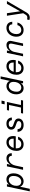

<svg xmlns="http://www.w3.org/2000/svg" viewBox="2589 -3373 987 6235"><g transform="rotate(-90 3082.5 -255.5)"><path d="M311 18Q253 18 205 -11.5Q157 -41 135 -95L69 218H-15L143 -524H220L205 -454Q237 -494 278.5 -517Q320 -540 372 -540Q465 -540 518 -478.5Q571 -417 571 -307Q571 -238 551 -179Q531 -120 495 -75.5Q459 -31 412 -6.5Q365 18 311 18ZM357 -464Q305 -464 261.5 -430.5Q218 -397 192 -340.5Q166 -284 166 -214Q166 -134 205 -96Q244 -58 302 -58Q355 -58 396.5 -90Q438 -122 462 -178.5Q486 -235 486 -310Q486 -387 451 -425.5Q416 -464 357 -464Z M686 0 798 -524H875L850 -405Q879 -460 934 -499.5Q989 -539 1058 -539Q1141 -539 1184 -490.5Q1227 -442 1224 -366H1141Q1140 -418 1111.5 -442Q1083 -466 1038 -466Q992 -466 948 -440Q904 -414 870.5 -364.5Q837 -315 822 -244L770 0Z M1759 -162Q1729 -72 1661.5 -27Q1594 18 1513 18Q1448 18 1400 -10.5Q1352 -39 1326 -90Q1300 -141 1300 -209Q1300 -305 1336 -380Q1372 -455 1435.5 -497.5Q1499 -540 1581 -540Q1639 -540 1684.5 -515Q1730 -490 1756 -443Q1782 -396 1782 -329Q1782 -304 1780 -282Q1778 -260 1773 -237H1384Q1383 -222 1383 -207Q1383 -139 1418 -98.5Q1453 -58 1523 -58Q1573 -58 1611 -83.5Q1649 -109 1671 -162ZM1577 -464Q1508 -464 1461.5 -419.5Q1415 -375 1396 -305H1698Q1702 -378 1671 -421Q1640 -464 1577 -464Z M2384 -364H2298Q2291 -415 2262 -440.5Q2233 -466 2180 -466Q2127 -466 2100.5 -444.5Q2074 -423 2074 -389Q2074 -364 2091 -347Q2108 -330 2139 -319L2249 -279Q2302 -260 2327 -228Q2352 -196 2352 -147Q2352 -99 2325.5 -61.5Q2299 -24 2252.5 -3Q2206 18 2144 18Q2038 18 1979 -36.5Q1920 -91 1919 -179H2005Q2013 -56 2152 -56Q2206 -56 2237 -80Q2268 -104 2268 -141Q2268 -170 2250 -185Q2232 -200 2191 -214L2093 -249Q1990 -285 1990 -382Q1990 -454 2044 -497Q2098 -540 2187 -540Q2275 -540 2327.5 -492Q2380 -444 2384 -364Z M2812 -599 2833 -699H2933L2912 -599ZM2887 -524 2790 -68H2951L2936 0H2513L2528 -68H2708L2790 -456H2610L2625 -524Z M3491 0 3506 -68Q3473 -29 3430 -5.5Q3387 18 3340 18Q3250 18 3193.5 -45.5Q3137 -109 3137 -221Q3137 -290 3158 -348Q3179 -406 3216 -449.5Q3253 -493 3301 -516.5Q3349 -540 3403 -540Q3464 -540 3510 -510.5Q3556 -481 3574 -428L3637 -729H3720L3565 0ZM3359 -58Q3412 -58 3453 -92Q3494 -126 3517.5 -182Q3541 -238 3541 -305Q3541 -391 3501.5 -427.5Q3462 -464 3405 -464Q3353 -464 3311.5 -431Q3270 -398 3246 -340.5Q3222 -283 3222 -208Q3222 -132 3261 -95Q3300 -58 3359 -58Z M4231 -162Q4201 -72 4133.5 -27Q4066 18 3985 18Q3920 18 3872 -10.5Q3824 -39 3798 -90Q3772 -141 3772 -209Q3772 -305 3808 -380Q3844 -455 3907.5 -497.5Q3971 -540 4053 -540Q4111 -540 4156.5 -515Q4202 -490 4228 -443Q4254 -396 4254 -329Q4254 -304 4252 -282Q4250 -260 4245 -237H3856Q3855 -222 3855 -207Q3855 -139 3890 -98.5Q3925 -58 3995 -58Q4045 -58 4083 -83.5Q4121 -109 4143 -162ZM4049 -464Q3980 -464 3933.5 -419.5Q3887 -375 3868 -305H4170Q4174 -378 4143 -421Q4112 -464 4049 -464Z M4371 0 4483 -524H4560L4539 -428Q4576 -477 4623 -508Q4670 -539 4735 -539Q4809 -539 4846.5 -494.5Q4884 -450 4868 -376L4788 0H4705L4782 -363Q4793 -413 4773.5 -439.5Q4754 -466 4707 -466Q4659 -466 4619 -440Q4579 -414 4552.5 -374.5Q4526 -335 4517 -295L4454 0Z M5470 -183Q5451 -115 5413 -70.5Q5375 -26 5326.5 -4Q5278 18 5225 18Q5152 18 5103.5 -13Q5055 -44 5031.5 -97Q5008 -150 5008 -214Q5008 -308 5045.5 -381.5Q5083 -455 5148 -497.5Q5213 -540 5296 -540Q5349 -540 5392 -520.5Q5435 -501 5462.5 -459.5Q5490 -418 5494 -351H5411Q5407 -410 5374.5 -437Q5342 -464 5292 -464Q5234 -464 5189 -430.5Q5144 -397 5118.5 -339.5Q5093 -282 5093 -210Q5093 -145 5126.5 -101.5Q5160 -58 5227 -58Q5274 -58 5318 -84.5Q5362 -111 5384 -183Z M5796 110Q5765 162 5725 190Q5685 218 5627 218Q5605 218 5586 214Q5567 210 5549 203L5569 129Q5585 134 5599 136Q5613 138 5630 138Q5662 138 5683.5 124.5Q5705 111 5721 85L5770 6L5689 -524H5771L5833 -97L6074 -524H6166Z"/></g></svg>

Font: Fragment Mono
Style: Italic
Weight: 400
Italic angle: -12°
Designer: Wei Huang based on Nimbus Sans by URW Studio, based on Helvetica by Max Miedinger.
Foundry: Wei Huang
Version: Version 1.011; ttfautohint (v1.8.4.7-5d5b)